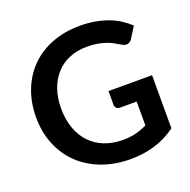

<svg xmlns="http://www.w3.org/2000/svg" viewBox="-130 -859 986 994"><g transform="rotate(-20 363.0 -361.5)"><path d="M676.5 -70Q621.5 -29.5 559.2 -10.8Q497 8 426 8Q337.5 8 265.8 -19.5Q194 -47 143.2 -96Q92.5 -145 65 -213Q37.5 -281 37.5 -361.5Q37.5 -443 64 -511Q90.5 -579 139.2 -628Q188 -677 257.5 -704Q327 -731 413.5 -731Q457.5 -731 495.8 -724Q534 -717 566.8 -704.8Q599.5 -692.5 626.5 -675Q653.5 -657.5 676 -636.5L637.5 -575.5Q628.5 -561 614 -557.8Q599.5 -554.5 582.5 -565Q566 -574.5 549.5 -584Q533 -593.5 512.8 -600.5Q492.5 -607.5 467.2 -612Q442 -616.5 409 -616.5Q355.5 -616.5 312.2 -598.5Q269 -580.5 238.5 -547Q208 -513.5 191.5 -466.5Q175 -419.5 175 -361.5Q175 -299.5 192.8 -250.8Q210.5 -202 242.8 -168.2Q275 -134.5 320.5 -116.8Q366 -99 422 -99Q462 -99 493.5 -107.2Q525 -115.5 555 -130V-261.5H464Q451 -261.5 443.8 -268.8Q436.5 -276 436.5 -286.5V-362.5H676.5V-70Z"/></g></svg>

Font: Lato
Style: Bold
Weight: 700
Designer: Lukasz Dziedzic
Foundry: tyPoland Lukasz Dziedzic
Version: Version 2.007; 2014-02-27